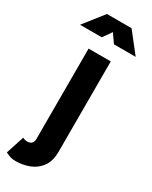

<svg xmlns="http://www.w3.org/2000/svg" viewBox="-241 -775 835 1054"><g transform="rotate(30 176.5 -248.0)"><path d="M40 94.7Q51.8 102.5 68.4 102.5Q106 102.5 106 64V-507.8H246.6V64Q246.6 124.5 220.2 160.4Q193.8 196.3 152.8 211.9Q111.8 227.5 68.4 227.5Q44.4 227.5 27.8 221.2Q11.2 214.8 2.4 210ZM137.7 -597.7H0L98.1 -722.7H254.4L352.5 -597.7H214.8L176.3 -652.8Z"/></g></svg>

Font: Giphurs
Style: Bold
Weight: 700
Version: Version 0.920; ttfautohint (v1.8.4.7-5d5b)